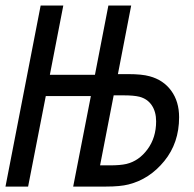

<svg xmlns="http://www.w3.org/2000/svg" viewBox="-28 -687 714 707"><path d="M390.6 -335.9 340.5 -78.1H377.6Q414.7 -78.1 437.5 -83.3Q483.7 -94.4 515.3 -137.4Q546.9 -180.3 546.9 -240.2Q546.9 -275.4 530.9 -299.2Q515 -322.9 485.7 -330.7Q464.8 -335.9 427.7 -335.9ZM121.7 -666.7H205.1L155.6 -411.5H321.6L371.1 -666.7H455.1L406.2 -414.1H443.4Q494.8 -414.1 522.8 -406.2Q573.6 -392.6 602.5 -352.9Q631.5 -313.2 631.5 -255.2Q631.5 -160.8 577.1 -94.1Q522.8 -27.3 445.3 -7.8Q414.7 0 362.6 0H241.5L306.6 -333.3H140.6L75.5 0H-7.8Z"/></svg>

Font: Monoid
Style: Italic
Weight: 400
Width: 4
Italic angle: -11°
Monospace: yes
Version: Version 0.61